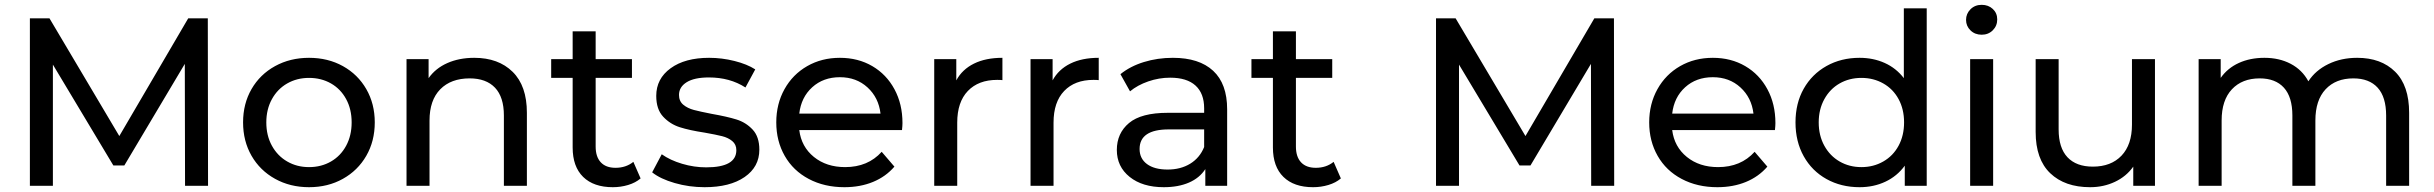

<svg xmlns="http://www.w3.org/2000/svg" viewBox="-20 -777 10181 803"><path d="M105 0V-700.2H187L479 -208L767.1 -700.2H849.1L850.1 0H753.9L752.9 -509.8L500 -85H454.1L201.2 -506.8V0Z M996.6 -265.1Q996.6 -343.3 1032 -404.5Q1067.4 -465.8 1130.4 -500.5Q1193.4 -535.2 1272.5 -535.2Q1351.6 -535.2 1414.1 -500.5Q1476.6 -465.8 1512 -404.3Q1547.4 -342.8 1547.4 -265.1Q1547.4 -187 1512 -125.5Q1476.6 -64 1414.1 -29.1Q1351.6 5.9 1272.5 5.9Q1193.4 5.9 1130.4 -29.1Q1067.4 -64 1032 -125.5Q996.6 -187 996.6 -265.1ZM1093.8 -265.1Q1093.8 -210 1117.2 -167.5Q1140.6 -125 1181.2 -101.6Q1221.7 -78.1 1272.5 -78.1Q1323.7 -78.1 1364.3 -101.6Q1404.8 -125 1427.7 -167.5Q1450.7 -210 1450.7 -265.1Q1450.7 -320.3 1427.7 -362.5Q1404.8 -404.8 1364.3 -428Q1323.7 -451.2 1272.5 -451.2Q1221.7 -451.2 1181.2 -428Q1140.6 -404.8 1117.2 -362.3Q1093.8 -319.8 1093.8 -265.1Z M1680.2 0V-529.8H1772.5V-450.2Q1801.3 -491.2 1850.8 -513.2Q1900.4 -535.2 1963.4 -535.2Q2064.5 -535.2 2124 -476.6Q2183.6 -418 2183.6 -305.2V0H2087.4V-293.9Q2087.4 -371.1 2050.3 -410.2Q2013.2 -449.2 1944.3 -449.2Q1866.2 -449.2 1821.3 -403.6Q1776.4 -357.9 1776.4 -272.9V0Z M2285.2 -451.2V-529.8H2375V-646H2471.2V-529.8H2623V-451.2H2471.2V-164.1Q2471.2 -121.1 2492.7 -98.1Q2514.2 -75.2 2554.2 -75.2Q2598.1 -75.2 2628.9 -100.1L2659.2 -30.8Q2638.2 -12.7 2607.2 -3.4Q2576.2 5.9 2543 5.9Q2462.9 5.9 2418.9 -37.1Q2375 -80.1 2375 -160.2V-451.2Z M2707.5 -56.2 2747.6 -131.8Q2782.7 -106.9 2832.8 -92Q2882.8 -77.1 2933.6 -77.1Q3059.6 -77.1 3059.6 -148.9Q3059.6 -172.9 3042.5 -187Q3025.4 -201.2 3000 -207.5Q2974.6 -213.9 2927.7 -222.2Q2863.8 -231.9 2823.2 -244.9Q2782.7 -257.8 2753.7 -288.8Q2724.6 -319.8 2724.6 -376Q2724.6 -447.8 2784.7 -491.5Q2844.7 -535.2 2945.8 -535.2Q2999 -535.2 3051.8 -522Q3104.5 -508.8 3138.7 -486.8L3097.7 -411.1Q3032.7 -453.1 2944.8 -453.1Q2883.8 -453.1 2851.8 -433.1Q2819.8 -413.1 2819.8 -379.9Q2819.8 -354 2837.6 -339.1Q2855.5 -324.2 2882.1 -317.1Q2908.7 -310.1 2956.5 -300.8Q3020.5 -289.6 3060.1 -277.3Q3099.6 -265.1 3127.7 -235.1Q3155.8 -205.1 3155.8 -150.9Q3155.8 -79.1 3094.2 -36.6Q3032.7 5.9 2926.8 5.9Q2861.8 5.9 2801.8 -11.5Q2741.7 -28.8 2707.5 -56.2Z M3226.6 -265.1Q3226.6 -342.3 3261 -404.1Q3295.4 -465.8 3356 -500.5Q3416.5 -535.2 3492.7 -535.2Q3568.8 -535.2 3628.2 -500.5Q3687.5 -465.8 3720.9 -403.8Q3754.4 -341.8 3754.4 -262.2Q3754.4 -251 3752.4 -232.9H3322.8Q3331.5 -163.1 3384 -120.6Q3436.5 -78.1 3514.6 -78.1Q3609.9 -78.1 3667.5 -142.1L3720.7 -80.1Q3684.6 -38.1 3631.1 -16.1Q3577.6 5.9 3511.7 5.9Q3427.7 5.9 3362.5 -28.6Q3297.4 -63 3262 -125Q3226.6 -187 3226.6 -265.1ZM3322.8 -301.8H3662.6Q3654.8 -368.7 3608.2 -411.4Q3561.5 -454.1 3492.7 -454.1Q3423.3 -454.1 3377 -412.1Q3330.6 -370.1 3322.8 -301.8Z M3887.2 0V-529.8H3979.5V-440.9Q4004.4 -486.8 4053.5 -511Q4102.5 -535.2 4172.4 -535.2V-441.9Q4164.6 -442.9 4150.4 -442.9Q4072.3 -442.9 4027.8 -396.5Q3983.4 -350.1 3983.4 -264.2V0Z M4290 0V-529.8H4382.3V-440.9Q4407.2 -486.8 4456.3 -511Q4505.4 -535.2 4575.2 -535.2V-441.9Q4567.4 -442.9 4553.2 -442.9Q4475.1 -442.9 4430.7 -396.5Q4386.2 -350.1 4386.2 -264.2V0Z M4650.9 -149.9Q4650.9 -219.7 4701.9 -262.5Q4752.9 -305.2 4864.3 -305.2H5016.1V-324.2Q5016.1 -386.2 4980 -419.2Q4943.8 -452.1 4874 -452.1Q4827.1 -452.1 4782.2 -436.5Q4737.3 -420.9 4706.1 -395L4666 -466.8Q4707 -500 4764.2 -517.6Q4821.3 -535.2 4885.3 -535.2Q4995.1 -535.2 5053.7 -481Q5112.3 -426.8 5112.3 -319.8V0H5021V-69.8Q4997.1 -32.7 4952.6 -13.4Q4908.2 5.9 4847.2 5.9Q4758.3 5.9 4704.6 -37.1Q4650.9 -80.1 4650.9 -149.9ZM4746.1 -153.8Q4746.1 -113.8 4777.1 -90.8Q4808.1 -67.9 4863.3 -67.9Q4918 -67.9 4958 -92.5Q4998 -117.2 5016.1 -162.1V-235.8H4868.2Q4746.1 -235.8 4746.1 -153.8Z M5213.9 -451.2V-529.8H5303.7V-646H5399.9V-529.8H5551.8V-451.2H5399.9V-164.1Q5399.9 -121.1 5421.4 -98.1Q5442.9 -75.2 5482.9 -75.2Q5526.9 -75.2 5557.6 -100.1L5587.9 -30.8Q5566.9 -12.7 5535.9 -3.4Q5504.9 5.9 5471.7 5.9Q5391.6 5.9 5347.7 -37.1Q5303.7 -80.1 5303.7 -160.2V-451.2Z M5985.8 0V-700.2H6067.9L6359.9 -208L6647.9 -700.2H6730L6731 0H6634.8L6633.8 -509.8L6380.9 -85H6335L6082 -506.8V0Z M6877.4 -265.1Q6877.4 -342.3 6911.9 -404.1Q6946.3 -465.8 7006.8 -500.5Q7067.4 -535.2 7143.6 -535.2Q7219.7 -535.2 7279.1 -500.5Q7338.4 -465.8 7371.8 -403.8Q7405.3 -341.8 7405.3 -262.2Q7405.3 -251 7403.3 -232.9H6973.6Q6982.4 -163.1 7034.9 -120.6Q7087.4 -78.1 7165.5 -78.1Q7260.7 -78.1 7318.4 -142.1L7371.6 -80.1Q7335.4 -38.1 7282 -16.1Q7228.5 5.9 7162.6 5.9Q7078.6 5.9 7013.4 -28.6Q6948.2 -63 6912.8 -125Q6877.4 -187 6877.4 -265.1ZM6973.6 -301.8H7313.5Q7305.7 -368.7 7259 -411.4Q7212.4 -454.1 7143.6 -454.1Q7074.2 -454.1 7027.8 -412.1Q6981.4 -370.1 6973.6 -301.8Z M7489.3 -265.1Q7489.3 -345.2 7523.7 -406Q7558.1 -466.8 7619.1 -501Q7680.2 -535.2 7757.3 -535.2Q7814.5 -535.2 7862.3 -513.7Q7910.2 -492.2 7942.4 -450.2V-742.2H8038.1V0H7946.3V-84Q7914.1 -40 7865.2 -17.1Q7816.4 5.9 7757.3 5.9Q7680.2 5.9 7619.1 -28.1Q7558.1 -62 7523.7 -123.5Q7489.3 -185.1 7489.3 -265.1ZM7586.4 -265.1Q7586.4 -210 7609.9 -167.5Q7633.3 -125 7673.8 -101.6Q7714.4 -78.1 7765.1 -78.1Q7815.4 -78.1 7856.4 -101.6Q7897.5 -125 7920.4 -167.5Q7943.4 -210 7943.4 -265.1Q7943.4 -320.3 7920.4 -362.5Q7897.5 -404.8 7856.4 -428Q7815.4 -451.2 7765.1 -451.2Q7714.4 -451.2 7673.8 -428Q7633.3 -404.8 7609.9 -362.3Q7586.4 -319.8 7586.4 -265.1Z M8202.6 -693.8Q8202.6 -719.7 8221.2 -738.3Q8239.7 -756.8 8268.1 -756.8Q8295.9 -756.8 8314.5 -739.5Q8333 -722.2 8333 -695.8Q8333 -668.9 8314.5 -650.4Q8295.9 -631.8 8268.1 -631.8Q8239.7 -631.8 8221.2 -649.9Q8202.6 -668 8202.6 -693.8ZM8219.7 0V-529.8H8315.9V0Z M8493.7 -225.1V-529.8H8589.8V-235.8Q8589.8 -158.7 8626.7 -119.4Q8663.6 -80.1 8732.9 -80.1Q8809.1 -80.1 8852.8 -126Q8896.5 -171.9 8896.5 -255.9V-529.8H8992.7V0H8901.9V-80.1Q8873 -39.1 8825.4 -16.6Q8777.8 5.9 8721.7 5.9Q8615.7 5.9 8554.7 -52.5Q8493.7 -110.8 8493.7 -225.1Z M9175.3 0V-529.8H9267.6V-451.2Q9296.4 -492.2 9343.5 -513.7Q9390.6 -535.2 9450.7 -535.2Q9512.7 -535.2 9560.5 -510Q9608.4 -484.9 9634.3 -437Q9664.1 -482.9 9717.8 -509Q9771.5 -535.2 9838.4 -535.2Q9938.5 -535.2 9997.1 -477.1Q10055.7 -418.9 10055.7 -305.2V0H9959.5V-293.9Q9959.5 -371.1 9924.1 -410.2Q9888.7 -449.2 9822.3 -449.2Q9749 -449.2 9706.3 -403.6Q9663.6 -357.9 9663.6 -272.9V0H9567.4V-293.9Q9567.4 -371.1 9532 -410.2Q9496.6 -449.2 9430.7 -449.2Q9357.4 -449.2 9314.5 -403.6Q9271.5 -357.9 9271.5 -272.9V0Z"/></svg>

Font: Montserrat Medium
Style: Regular
Weight: 500
Designer: Julieta Ulanovsky
Foundry: Julieta Ulanovsky
Version: Version 7.200